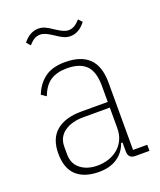

<svg xmlns="http://www.w3.org/2000/svg" viewBox="-135 -793 741 889"><g transform="rotate(-20 236.0 -348.0)"><path d="M382 0Q347 0 347 -35V-79H340Q326 -37 290 -12.5Q254 12 199 12Q128 12 89 -23.5Q50 -59 50 -133Q50 -206 93.5 -242.5Q137 -279 217 -279H347V-357Q347 -429 315.5 -459.5Q284 -490 222 -490Q173 -490 141 -469.5Q109 -449 91 -400L67 -416Q86 -465 123.5 -492.5Q161 -520 223 -520Q302 -520 341.5 -481Q381 -442 381 -361V-30H451V0ZM203 -18Q233 -18 259 -27Q285 -36 304.5 -52.5Q324 -69 335.5 -93.5Q347 -118 347 -150V-251H217Q159 -251 123 -225.5Q87 -200 87 -153V-116Q87 -69 119.5 -43.5Q152 -18 203 -18ZM290 -624Q273 -624 258 -630.5Q243 -637 220 -653Q199 -667 185 -673Q171 -679 159 -679Q143 -679 129.5 -671Q116 -663 102 -647L85 -666Q118 -708 160 -708Q177 -708 192 -701.5Q207 -695 230 -679Q251 -665 265 -659Q279 -653 291 -653Q307 -653 320.5 -661Q334 -669 348 -685L365 -667Q332 -624 290 -624Z"/></g></svg>

Font: IBM Plex Sans Condensed ExtraLight
Style: Regular
Weight: 200
Width: 3
Designer: Mike Abbink, Paul van der Laan, Pieter van Rosmalen
Foundry: Bold Monday
Version: Version 1.3